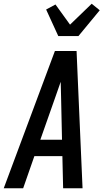

<svg xmlns="http://www.w3.org/2000/svg" viewBox="-37 -1008 557 1028"><path d="M-17 0 257 -735H373L379 -595L405 0H301L297 -172H147L87 0ZM179 -260H295L290 -490Q289 -510 289 -530Q289 -550 288 -570Q281 -550 274 -530Q267 -510 260 -490ZM275 -815 210 -957 260 -984 338 -876 454 -988 497 -953 383 -815Z"/></svg>

Font: Iosevka SS18 Semibold
Style: Italic
Weight: 600
Italic angle: -9°
Monospace: yes
Designer: Belleve Invis
Foundry: Belleve Invis
Version: Version 25.1.1; ttfautohint (v1.8.4)